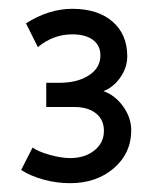

<svg xmlns="http://www.w3.org/2000/svg" viewBox="-20 -650 371 436"><path d="M139 -234Q109 -234 79.5 -242Q50 -250 28 -264L54 -315Q66 -306 92.5 -298.5Q119 -291 139 -291Q173 -291 194.5 -308.5Q216 -326 216 -353Q216 -378 198 -392.5Q180 -407 149 -407H85V-462H115Q156 -462 182 -479Q208 -496 208 -524Q208 -547 191 -559.5Q174 -572 144 -572Q101 -572 66 -543L39 -597Q91 -630 144 -630Q202 -630 235.5 -601Q269 -572 269 -522Q269 -497 253.5 -474.5Q238 -452 215 -443Q241 -434 259.5 -408.5Q278 -383 278 -354Q278 -302 238.5 -268Q199 -234 139 -234Z"/></svg>

Font: Imprima
Style: Regular
Weight: 400
Designer: Eduardo Tunni
Foundry: Eduardo Tunni
Version: Version 1.002; ttfautohint (v1.8.4.7-5d5b);gftools[0.9.23]